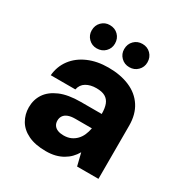

<svg xmlns="http://www.w3.org/2000/svg" viewBox="-166 -833 930 973"><g transform="rotate(30 298.5 -346.0)"><path d="M236 12Q174 12 132.5 -8Q91 -28 71 -62.5Q51 -97 51 -138Q51 -183 74 -217.5Q97 -252 144.5 -272.5Q192 -293 266 -293H388Q388 -327 379.5 -349Q371 -371 352 -382Q333 -393 300 -393Q265 -393 240.5 -378.5Q216 -364 210 -334H66Q71 -388 101.5 -428.5Q132 -469 183.5 -491.5Q235 -514 301 -514Q372 -514 425.5 -491Q479 -468 508.5 -422.5Q538 -377 538 -311V0H413L395 -73Q384 -54 369 -38.5Q354 -23 334 -11.5Q314 0 290 6Q266 12 236 12ZM274 -102Q298 -102 316 -110Q334 -118 347.5 -132Q361 -146 369 -164.5Q377 -183 381 -204V-205H284Q259 -205 242.5 -198.5Q226 -192 218 -180Q210 -168 210 -152Q210 -136 218 -124.5Q226 -113 240.5 -107.5Q255 -102 274 -102ZM199 -568Q171 -568 151.5 -587.5Q132 -607 132 -635Q132 -665 151.5 -684.5Q171 -704 199 -704Q229 -704 248.5 -684.5Q268 -665 268 -635Q268 -607 248.5 -587.5Q229 -568 199 -568ZM390 -568Q361 -568 341.5 -587.5Q322 -607 322 -635Q322 -665 341.5 -684.5Q361 -704 390 -704Q419 -704 438.5 -684.5Q458 -665 458 -635Q458 -607 438.5 -587.5Q419 -568 390 -568Z"/></g></svg>

Font: DM Sans 16pt Black
Style: Regular
Weight: 900
Version: Version 4.004;gftools[0.9.30]